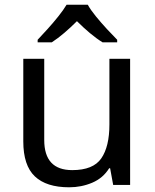

<svg xmlns="http://www.w3.org/2000/svg" viewBox="-20 -786 658 816"><path d="M533 -536V0H461L448 -71H444Q418 -29 372 -9.5Q326 10 274 10Q177 10 128 -36.5Q79 -83 79 -185V-536H168V-191Q168 -63 287 -63Q376 -63 410.5 -113Q445 -163 445 -257V-536ZM353 -766Q365 -744 387.5 -716.5Q410 -689 434.5 -662.5Q459 -636 478 -617V-606H416Q390 -622 362 -645.5Q334 -669 307 -696Q280 -669 253 -646Q226 -623 200 -606H140V-617Q159 -637 182.5 -663Q206 -689 228 -716.5Q250 -744 263 -766Z"/></svg>

Font: Noto Sans Mandaic
Style: Regular
Weight: 400
Designer: Monotype Design Team
Foundry: Monotype Imaging Inc.
Version: Version 2.002; ttfautohint (v1.8.4.7-5d5b)